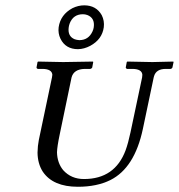

<svg xmlns="http://www.w3.org/2000/svg" viewBox="-20 -695 677 727"><path d="M274.9 12.2Q180.7 12.2 142.1 -44.9Q122.6 -75.2 122.1 -117.2Q122.6 -143.1 127 -165L176.8 -401.9Q177.7 -406.7 178.2 -412.1Q176.3 -433.6 141.1 -434.1H123Q118.7 -435.5 118.2 -439L122.1 -460L124 -461.9Q125 -461.9 219.2 -460L332 -461.9L333 -460L329.1 -439Q326.2 -434.6 321.8 -434.1H300.8Q259.3 -433.1 251 -401.9L206.1 -186Q196.3 -139.6 195.8 -118.2Q196.8 -78.1 219.2 -50.8Q249.5 -17.1 297.9 -17.1Q415 -17.1 455.6 -126Q465.3 -152.3 474.1 -193.8L518.1 -401.9Q519 -406.7 519 -412.1Q517.1 -433.6 481.9 -434.1H460.9Q457 -435.5 456.1 -439L460 -460L461.9 -461.9Q462.9 -461.9 557.1 -460L636.2 -461.9L637.2 -460L632.8 -439Q630.4 -434.6 626 -434.1H607.9Q571.8 -434.1 563.5 -407.2Q562.5 -404.3 562 -401.9L521 -207Q489.7 -59.1 397.9 -13.2Q346.7 12.2 274.9 12.2ZM293.9 -641.1Q257.8 -641.1 244.1 -606.9Q241.2 -599.1 240.2 -591.8Q235.4 -557.6 262.7 -546.4Q271 -543.5 280.3 -543Q314.9 -543 330.1 -575.7Q334 -584 335 -591.8Q339.8 -627 310.5 -638.2Q302.2 -641.1 293.9 -641.1ZM202.1 -591.8Q209 -639.6 254.4 -664.1Q276.4 -674.8 298.8 -674.8Q344.2 -674.8 365.2 -637.7Q376 -616.2 373 -591.8Q366.7 -545.9 321.8 -521.5Q298.8 -509.3 275.4 -508.8Q228.5 -508.8 209 -548.3Q199.2 -568.8 202.1 -591.8Z"/></svg>

Font: Linux Libertine Capitals O
Style: Bold Italic Samll Caps
Weight: 400
Italic angle: -12°
Designer: Philipp H. Poll
Foundry: Philipp H. Poll
Version: Version 5.0.4